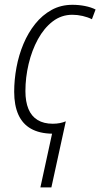

<svg xmlns="http://www.w3.org/2000/svg" viewBox="-20 -561 428 819"><path d="M152.3 238.3 202.1 9.3Q147.9 8.3 112.1 -12Q76.2 -32.2 58.3 -72Q40.5 -111.8 40.5 -169.4Q40.5 -220.7 50.3 -273.4Q60.1 -326.2 80.1 -373.8Q100.1 -421.4 130.1 -459Q160.2 -496.6 200 -518.6Q239.7 -540.5 289.1 -540.5Q316.4 -540.5 342.3 -535.4Q368.2 -530.3 387.7 -520.5L372.1 -479Q354.5 -487.8 332.5 -492.9Q310.5 -498 288.6 -498Q241.7 -498 204.6 -469.5Q167.5 -440.9 141.6 -393.3Q115.7 -345.7 102.1 -288.1Q88.4 -230.5 88.4 -172.4Q88.4 -127.4 101.3 -96.2Q114.3 -64.9 140.4 -49.1Q166.5 -33.2 205.1 -33.2Q221.2 -33.2 235.1 -35.9Q249 -38.6 260.7 -43.5L199.2 238.3Z"/></svg>

Font: Open Sans SemiCondensed Light
Style: Italic
Weight: 300
Width: 4
Italic angle: -12°
Designer: Monotype Design Team
Foundry: Monotype Imaging Inc.
Version: Version 3.000